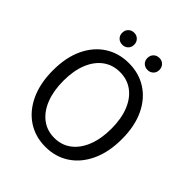

<svg xmlns="http://www.w3.org/2000/svg" viewBox="-246 -1065 1233 1233"><g transform="rotate(45 371.0 -448.0)"><path d="M371 13Q279 13 208.5 -33.5Q138 -80 98 -166Q58 -252 58 -369Q58 -487 98 -571.5Q138 -656 208.5 -701.5Q279 -747 371 -747Q463 -747 533.5 -701.5Q604 -656 644 -571.5Q684 -487 684 -369Q684 -252 644 -166Q604 -80 533.5 -33.5Q463 13 371 13ZM371 -68Q437 -68 486 -105Q535 -142 562 -210Q589 -278 589 -369Q589 -461 562 -527.5Q535 -594 486 -630Q437 -666 371 -666Q305 -666 256 -630Q207 -594 180 -527.5Q153 -461 153 -369Q153 -278 180 -210Q207 -142 256 -105Q305 -68 371 -68ZM257 -800Q233 -800 217.5 -815Q202 -830 202 -854Q202 -878 217.5 -893.5Q233 -909 257 -909Q280 -909 295.5 -893.5Q311 -878 311 -854Q311 -830 295.5 -815Q280 -800 257 -800ZM486 -800Q462 -800 446.5 -815Q431 -830 431 -854Q431 -878 446.5 -893.5Q462 -909 486 -909Q509 -909 524.5 -893.5Q540 -878 540 -854Q540 -830 524.5 -815Q509 -800 486 -800Z"/></g></svg>

Font: Source Han Sans SC
Style: Regular
Weight: 400
Designer: Ryoko NISHIZUKA 西塚涼子 (kana, bopomofo & ideographs); Paul D. Hunt (Latin, Greek & Cyrillic); Sandoll Communications 산돌커뮤니
Foundry: Adobe
Version: Version 2.002;hotconv 1.0.116;makeotfexe 2.5.65601; ttfautoh